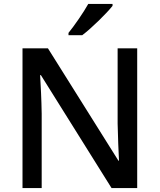

<svg xmlns="http://www.w3.org/2000/svg" viewBox="-20 -961 816 981"><path d="M555 -931V-941H431C406 -896 360 -830 330 -793V-781H400C448 -817 526 -894 555 -931ZM681 0V-714H581V-330C582 -265 586 -182 588 -140H585L225 -714H95V0H193V-380C192 -452 188 -524 185 -577H189L550 0Z"/></svg>

Font: Noto Sans Hanifi Rohingya Medium
Style: Regular
Weight: 500
Designer: Monotype Design Team and DaltonMaag
Foundry: Google LLC
Version: Version 2.102